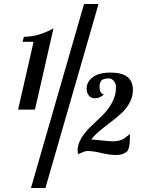

<svg xmlns="http://www.w3.org/2000/svg" viewBox="-20 -770 715 955"><path d="M470 -750 206 165H134L398 -750ZM539 -67Q566 -67 584 -74.5Q602 -82 626 -104Q626 -78 625.5 -66Q625 -54 621.5 -38Q618 -22 610.5 -15.5Q603 -9 590 -4Q577 1 557 1Q525 1 484 -9Q443 -19 414 -19Q408 -19 399.5 -16Q391 -13 381 -8.5Q371 -4 368 -3Q366 -15 366 -21Q366 -53 385.5 -84.5Q405 -116 433.5 -142.5Q462 -169 490 -196.5Q518 -224 537.5 -260Q557 -296 557 -336Q557 -355 546 -367.5Q535 -380 522 -380Q494 -380 484.5 -369.5Q475 -359 475 -337Q475 -306 497 -300Q475 -281 452 -281Q434 -281 422.5 -294Q411 -307 411 -330Q411 -362 440.5 -385.5Q470 -409 531 -409Q641 -409 641 -323Q641 -289 624.5 -258.5Q608 -228 581.5 -204.5Q555 -181 528 -160.5Q501 -140 474 -117.5Q447 -95 434 -76Q446 -76 480.5 -72Q515 -68 539 -67ZM246 -629 154 -225H70L147 -562H92L99 -587Q171 -587 246 -629Z"/></svg>

Font: Lobster 1.3
Style: Regular
Weight: 400
Designer: Pablo Impallari
Foundry: Pablo Impallari. www.impallari.com
Version: Version 1.003 2010